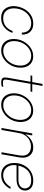

<svg xmlns="http://www.w3.org/2000/svg" viewBox="1246 -1986 746 3277"><g transform="rotate(90 1618.5 -347.0)"><path d="M84 -207Q84 -238 90 -268Q102 -337 139.5 -400Q177 -463 239 -502.5Q301 -542 382 -542Q449 -542 492 -514Q535 -486 553.5 -442Q572 -398 569 -347H536Q537 -418 496.5 -462.5Q456 -507 376 -507Q306 -507 247.5 -467.5Q189 -428 155.5 -359.5Q122 -291 122 -209Q122 -128 165.5 -78.5Q209 -29 292 -29Q373 -29 428 -73Q483 -117 508 -189H541Q516 -109 450.5 -51.5Q385 6 286 6Q184 6 134 -55Q84 -116 84 -207Z M645 -210Q645 -297 685.5 -373.5Q726 -450 793.5 -495.5Q861 -541 938 -541Q1004 -541 1048.5 -511.5Q1093 -482 1114 -433Q1135 -384 1135 -326Q1135 -239 1094.5 -162.5Q1054 -86 986.5 -40.5Q919 5 842 5Q776 5 731.5 -25Q687 -55 666 -103.5Q645 -152 645 -210ZM1099 -323Q1099 -405 1054.5 -456Q1010 -507 932 -507Q865 -507 807.5 -467Q750 -427 715.5 -359.5Q681 -292 681 -213Q681 -131 725.5 -80.5Q770 -30 848 -30Q915 -30 972.5 -70Q1030 -110 1064.5 -177.5Q1099 -245 1099 -323Z M1344 -119Q1337 -81 1337 -65Q1337 -43 1350 -33.5Q1363 -24 1397 -24Q1427 -24 1461 -33L1456 -5Q1426 5 1390 5Q1341 5 1321.5 -10.5Q1302 -26 1302 -62Q1302 -79 1307 -111L1375 -495H1267L1272 -525H1381L1412 -700H1446L1415 -525H1547L1542 -495H1410Z M1572 -210Q1572 -297 1612.5 -373.5Q1653 -450 1720.5 -495.5Q1788 -541 1865 -541Q1931 -541 1975.5 -511.5Q2020 -482 2041 -433Q2062 -384 2062 -326Q2062 -239 2021.5 -162.5Q1981 -86 1913.5 -40.5Q1846 5 1769 5Q1703 5 1658.5 -25Q1614 -55 1593 -103.5Q1572 -152 1572 -210ZM2026 -323Q2026 -405 1981.5 -456Q1937 -507 1859 -507Q1792 -507 1734.5 -467Q1677 -427 1642.5 -359.5Q1608 -292 1608 -213Q1608 -131 1652.5 -80.5Q1697 -30 1775 -30Q1842 -30 1899.5 -70Q1957 -110 1991.5 -177.5Q2026 -245 2026 -323Z M2257 -525H2291L2272 -417H2279Q2311 -469 2367 -505.5Q2423 -542 2496 -542Q2579 -542 2625 -492.5Q2671 -443 2671 -361Q2671 -338 2666 -306L2612 0H2578L2632 -306Q2636 -329 2636 -354Q2636 -428 2592.5 -465.5Q2549 -503 2480 -503Q2424 -503 2376 -478.5Q2328 -454 2295 -409.5Q2262 -365 2252 -306L2198 0H2164Z M2761 -217Q2761 -305 2798 -379Q2835 -453 2903.5 -497.5Q2972 -542 3061 -542Q3149 -542 3190.5 -501.5Q3232 -461 3232 -403Q3232 -337 3181 -297Q3130 -257 3041 -257H2801L2800 -250Q2797 -232 2797 -214Q2797 -164 2817 -122Q2837 -80 2876.5 -54.5Q2916 -29 2971 -29Q3034 -29 3085.5 -63Q3137 -97 3169 -154H3204Q3170 -85 3111.5 -40Q3053 5 2967 5Q2867 5 2814 -57Q2761 -119 2761 -217ZM3046 -289Q3123 -289 3159 -321.5Q3195 -354 3195 -401Q3195 -443 3163.5 -475Q3132 -507 3054 -507Q2954 -507 2891.5 -448.5Q2829 -390 2807 -289Z"/></g></svg>

Font: Be Vietnam Thin
Style: Italic
Weight: 250
Italic angle: -9°
Designer: Gabriel Lam
Foundry: TypeRant
Version: Version 3.000